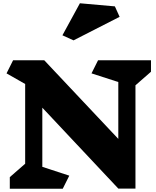

<svg xmlns="http://www.w3.org/2000/svg" viewBox="-20 -1155 954 1175"><path d="M809 -633V-1H704L239 -496V-134L404 -80L364 0H40V-71L134 -153V-641L20 -706L60 -786H251L704 -305V-653L540 -706L580 -786H904V-716ZM712 -1052 430 -908 362 -939 469 -1135 683 -1116Z"/></svg>

Font: Inknut Antiqua Black
Style: Regular
Weight: 900
Designer: Claus Eggers Sørensen
Foundry: Claus Eggers Sørensen
Version: Version 1.003; ttfautohint (v1.8.2) -l 8 -r 50 -G 200 -x 14 